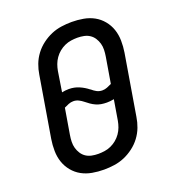

<svg xmlns="http://www.w3.org/2000/svg" viewBox="-136 -849 872 962"><g transform="rotate(-20 300.0 -367.5)"><path d="M255 8Q223 8 192.5 2.5Q162 -3 136.5 -17Q111 -31 92 -54Q73 -77 63.5 -105Q54 -133 53.5 -164.5Q53 -196 58 -227L112 -550Q116 -577 126 -603.5Q136 -630 153.5 -653.5Q171 -677 195 -695Q219 -713 245 -724Q271 -735 299 -739Q327 -743 354 -743Q386 -743 416.5 -737.5Q447 -732 472.5 -718Q498 -704 517 -681Q536 -658 545.5 -630Q555 -602 555.5 -570.5Q556 -539 551 -508L497 -185Q493 -158 483 -131.5Q473 -105 455.5 -81.5Q438 -58 414 -40Q390 -22 364 -11Q338 0 310 4Q282 8 255 8ZM383 -368Q396 -368 408.5 -373Q421 -378 433 -384L456 -521Q459 -539 459.5 -556.5Q460 -574 455.5 -590Q451 -606 442 -620Q433 -634 419.5 -643Q406 -652 389 -655.5Q372 -659 354 -659Q338 -659 320.5 -656.5Q303 -654 286.5 -646.5Q270 -639 256 -627.5Q242 -616 231.5 -601Q221 -586 215 -569.5Q209 -553 206 -536L189 -428Q198 -430 207.5 -431Q217 -432 226 -432Q255 -432 280.5 -421Q306 -410 327 -393H328Q339 -383 352.5 -375.5Q366 -368 383 -368ZM255 -76Q271 -76 288.5 -78.5Q306 -81 322.5 -88.5Q339 -96 353 -107.5Q367 -119 377.5 -134Q388 -149 394 -165.5Q400 -182 403 -199L421 -307Q411 -305 401.5 -304Q392 -303 383 -303Q367 -303 352.5 -305.5Q338 -308 325 -314Q312 -320 300.5 -328Q289 -336 278 -345Q267 -354 254 -360.5Q241 -367 226 -367Q213 -367 200.5 -362Q188 -357 176 -351L153 -214Q150 -196 149.5 -178.5Q149 -161 153.5 -145Q158 -129 167 -115Q176 -101 189.5 -92Q203 -83 220 -79.5Q237 -76 255 -76Z"/></g></svg>

Font: Iosevka Aile Medium
Style: Italic
Weight: 500
Italic angle: -9°
Designer: Belleve Invis
Foundry: Belleve Invis
Version: Version 31.1.0; ttfautohint (v1.8.4)